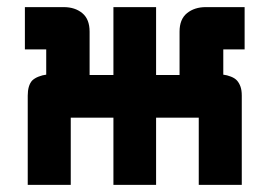

<svg xmlns="http://www.w3.org/2000/svg" viewBox="-20 -520 758 540"><path d="M647 -293Q653 -286 656.5 -276Q660 -266 660 -251V0H539V-189H419V0H299V-189H179V0H58V-251Q58 -279 70 -293Q77 -300 88.5 -304.5Q100 -309 110 -310V-381H50V-500H159Q191 -500 211.5 -483Q232 -466 232 -431V-309H299V-500H419V-309H485V-431Q485 -466 506 -483Q527 -500 559 -500H668V-381H608V-310Q618 -309 629.5 -304.5Q641 -300 647 -293Z"/></svg>

Font: Tschichold
Style: Bold
Weight: 700
Designer: Peter Wiegel
Foundry: Peter Wiegel
Version: Version 1.000; ttfautohint (v1.3)